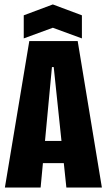

<svg xmlns="http://www.w3.org/2000/svg" viewBox="-20 -845 481 865"><path d="M2 0 112 -660H330L439 0H279L222 -543H214L163 0ZM102 -110V-210H333V-110ZM87 -672V-776L218 -825L349 -776V-672L218 -720Z"/></svg>

Font: Bricolage Grotesque 96pt ExtraBold Condensed
Style: Regular
Weight: 800
Width: 3
Version: Version 1.001;gftools[0.9.33.dev8+g029e19f]